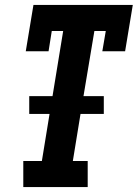

<svg xmlns="http://www.w3.org/2000/svg" viewBox="-20 -755 556 775"><path d="M74 0V-105H149L180 -295H98V-367H192L235 -630H189L176 -548H84L115 -735H516L485 -548H393L407 -630H361L317 -367H399V-295H305L274 -105H334V0Z"/></svg>

Font: Iosevka Curly Slab XBdObl
Style: Regular
Weight: 800
Italic angle: -9°
Monospace: yes
Designer: Belleve Invis
Foundry: Belleve Invis
Version: Version 11.1.0; ttfautohint (v1.8.3)